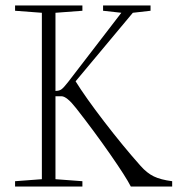

<svg xmlns="http://www.w3.org/2000/svg" viewBox="-20 -683 669 703"><path d="M35.2 0V-19.5L133.3 -26.9V-636.2L35.2 -643.6V-663.1H281.7V-643.6L183.1 -636.2V-350.1H183.6Q197.3 -350.1 205.6 -356.4Q213.9 -362.8 229.5 -382.8L424.3 -636.2L357.4 -643.6V-663.1H531.2V-643.6L466.3 -636.2L256.8 -385.3Q292.5 -327.6 361.6 -237.5Q430.7 -147.5 495.1 -75.2Q518.1 -49.3 543.2 -37.1Q568.4 -24.9 610.4 -19.5V0H459Q441.9 -34.2 383.3 -118.4Q324.7 -202.6 259.3 -286.1Q224.6 -330.6 205.1 -330.6H183.1V-26.9L281.7 -19.5V0Z"/></svg>

Font: Elstob ExtraLight
Style: Regular
Weight: 200
Designer: Peter S. Baker
Version: Version 1.015